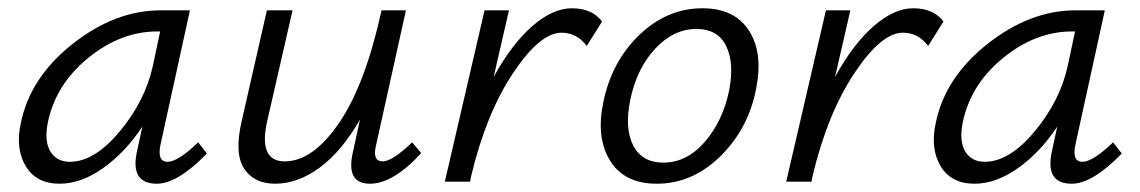

<svg xmlns="http://www.w3.org/2000/svg" viewBox="-20 -439 2756 464"><path d="M459 -95 480 -68Q409 5 359 5Q294 5 311 -73L324 -133Q283 -71 229.5 -33Q176 5 124 5Q68 5 42.5 -37Q17 -79 30 -140Q52 -251 155 -332.5Q258 -414 368 -414H439L368 -90Q359 -48 385 -48Q410 -48 459 -95ZM149 -48Q208 -48 269 -121Q330 -194 349 -278L367 -363H360Q271 -363 192 -298Q113 -233 95 -140Q87 -97 102 -72.5Q117 -48 149 -48Z M976 -95 998 -69Q930 5 874 5Q815 5 833 -72L850 -150Q805 -72 752 -33.5Q699 5 645 5Q594 5 570 -31.5Q546 -68 564 -146L625 -414H687L627 -152Q602 -49 668 -49Q736 -49 799.5 -142Q863 -235 902 -414H961L889 -89Q879 -49 905 -49Q928 -49 976 -95Z M1362 -419Q1411 -419 1435 -387L1398 -328Q1374 -360 1337 -360Q1285 -360 1220 -262.5Q1155 -165 1119 -15L1116 0H1055L1151 -414H1210L1173 -253Q1217 -333 1266.5 -376Q1316 -419 1362 -419Z M1567 5Q1489 5 1454.5 -50.5Q1420 -106 1438 -192Q1458 -290 1525 -354.5Q1592 -419 1678 -419Q1755 -419 1790 -365Q1825 -311 1807 -223Q1788 -127 1720.5 -61Q1653 5 1567 5ZM1583 -46Q1640 -46 1683.5 -96.5Q1727 -147 1742 -220Q1755 -286 1735 -327.5Q1715 -369 1663 -369Q1608 -369 1563.5 -321.5Q1519 -274 1503 -197Q1489 -128 1510.5 -87Q1532 -46 1583 -46Z M2187 -419Q2236 -419 2260 -387L2223 -328Q2199 -360 2162 -360Q2110 -360 2045 -262.5Q1980 -165 1944 -15L1941 0H1880L1976 -414H2035L1998 -253Q2042 -333 2091.5 -376Q2141 -419 2187 -419Z M2670 -95 2691 -68Q2620 5 2570 5Q2505 5 2522 -73L2535 -133Q2494 -71 2440.5 -33Q2387 5 2335 5Q2279 5 2253.5 -37Q2228 -79 2241 -140Q2263 -251 2366 -332.5Q2469 -414 2579 -414H2650L2579 -90Q2570 -48 2596 -48Q2621 -48 2670 -95ZM2360 -48Q2419 -48 2480 -121Q2541 -194 2560 -278L2578 -363H2571Q2482 -363 2403 -298Q2324 -233 2306 -140Q2298 -97 2313 -72.5Q2328 -48 2360 -48Z"/></svg>

Font: EauTestInfant
Style: Italic
Weight: 400
Italic angle: -12°
Designer: Christian Thalmann (Catharsis Fonts)
Version: Version 0.001;PS 000.001;hotconv 1.0.88;makeotf.lib2.5.64775